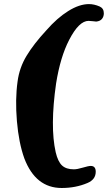

<svg xmlns="http://www.w3.org/2000/svg" viewBox="-20 -771 528 939"><path d="M65.9 -372.1Q74.7 -439.9 109.9 -498Q145 -556.2 206.5 -622.6Q259.3 -683.1 313.7 -717Q368.2 -751 415 -751Q440.4 -751 467.3 -739.3Q487.8 -730 487.8 -706.1Q487.8 -689.9 478.8 -678.7Q469.7 -667.5 450.7 -665.5Q446.8 -665.5 434.6 -667.2Q422.4 -668.9 413.1 -668.9Q366.2 -668.9 318.4 -576.2Q274.9 -492.2 254.4 -363.3Q224.1 -151.9 252.4 -26.4Q263.2 19.5 283.4 38.3Q303.7 57.1 341.3 57.1Q357.4 57.1 385 48.8Q412.6 40.5 423.8 40.5Q448.2 40.5 448.2 68.8Q448.2 106.9 407.7 124Q350.6 148.4 281.7 148.4Q154.3 148.4 99.1 3.9Q71.8 -71.8 62.7 -178.5Q53.7 -285.2 65.9 -372.1Z"/></svg>

Font: Cooper* ExtraBold
Style: Italic
Weight: 800
Italic angle: -7°
Designer: Owen Earl
Foundry: indestructible type*
Version: Version 0.001